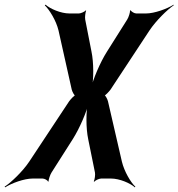

<svg xmlns="http://www.w3.org/2000/svg" viewBox="-69 -769 768 827"><path d="M325 -547 298 -685C296 -694 299 -717 302 -723L301 -725C297 -719 279 -711 271 -711H230C193 -711 147 -731 127 -749L124 -746C144 -727 173 -680 183 -638L240 -383C242 -375 251 -356 257 -356L258 -360C252 -360 235 -341 229 -333L57 -73C29 -31 -21 17 -49 35L-47 38C-19 20 35 0 72 0H114C122 0 137 7 138 14L140 12C140 5 147 -17 153 -26L244 -169C274 -216 305 -289 314 -329H310C301 -289 301 -216 311 -169L340 -26C342 -17 339 5 335 12L337 14C342 7 359 0 367 0H409C446 0 492 20 512 38L514 35C494 17 466 -31 456 -73L396 -333C394 -341 385 -360 379 -360L378 -356C384 -356 401 -375 407 -383L575 -638C603 -680 651 -727 679 -746V-749C651 -731 596 -711 560 -711H518C510 -711 496 -719 494 -725L491 -723C492 -717 485 -694 479 -685L392 -547C362 -500 331 -426 322 -385H326C335 -426 335 -500 325 -547Z"/></svg>

Font: Asimov
Style: EdgeExtremeIt
Weight: 500
Designer: Google
Version: Version 2.000980: 2014